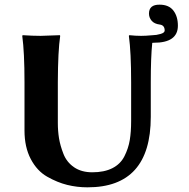

<svg xmlns="http://www.w3.org/2000/svg" viewBox="-20 -800 819 830"><path d="M749 -689Q749 -614.7 644 -615.2Q640.1 -615.2 638.2 -614.7Q631.8 -552.2 631.8 -444.8V-294.9Q631.8 10.3 357.9 9.8Q313 9.8 270.5 -0.7Q228 -11.2 184.1 -36.1Q140.1 -61 113 -112.5Q85.9 -164.1 85.9 -235.8V-444.8Q85.9 -573.7 76.2 -645L78.1 -647.9Q122.1 -645 155.8 -645L238.8 -647.9L240.2 -645Q230.5 -579.1 230 -444.8V-269Q230 -233.9 235.1 -202.4Q240.2 -170.9 254.2 -135Q268.1 -99.1 300 -77.1Q332 -55.2 378.9 -55.2Q430.7 -55.2 465.8 -73Q501 -90.8 518.1 -125Q535.2 -159.2 541 -194.6Q546.9 -230 546.9 -276.9V-444.8Q546.9 -573.7 537.1 -645L539.1 -647.9Q565.9 -645 589.8 -645Q609.9 -645 635.7 -647.5Q638.7 -647.9 641.1 -647.9Q655.3 -647.9 673.6 -653.1Q691.9 -658.2 691.9 -668Q691.9 -690.9 670.9 -693.8Q647 -696.8 635.5 -710.4Q624 -724.1 624 -741.2Q624 -780.3 669.9 -779.8Q710 -779.8 729.5 -754.4Q749 -729 749 -689Z"/></svg>

Font: Linux Biolinum O
Style: Bold
Weight: 700
Designer: Philipp H. Poll
Foundry: Philipp H. Poll
Version: Version 1.3.2